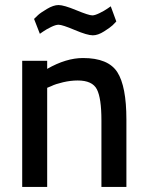

<svg xmlns="http://www.w3.org/2000/svg" viewBox="-20 -741 584 761"><path d="M167 0H68V-500H167V-468Q242 -511 309 -511Q409 -511 445 -455Q481 -399 481 -267V0H382V-264Q382 -352 364 -387Q346 -422 288 -422Q260 -422 230 -415Q200 -408 184 -400L167 -393ZM419 -716 441 -656Q436 -650 426.5 -641Q417 -632 392.5 -616.5Q368 -601 348 -601Q326 -601 276.5 -622Q227 -643 212 -643Q201 -643 182.5 -634Q164 -625 151 -616L138 -607L115 -666Q121 -672 130.5 -681Q140 -690 166 -705.5Q192 -721 212 -721Q233 -721 282.5 -700.5Q332 -680 346 -680Q356 -680 374.5 -689Q393 -698 406 -707Z"/></svg>

Font: TitilliumText
Style: Medium
Weight: 500
Designer: Accademia di Belle Arti di Urbino and others
Foundry: Accademia di Belle Arti di Urbino and others.
Version: Version 60.001